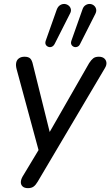

<svg xmlns="http://www.w3.org/2000/svg" viewBox="-20 -788 572 995"><path d="M125 187Q107 187 97.5 178.5Q88 170 88 156.5Q88 143 97 127L191 -29L185 9L66 -430Q61 -449 64 -463.5Q67 -478 78.5 -486Q90 -494 107 -494Q127 -494 136.5 -485Q146 -476 151 -452L246 -70H218L442 -461Q453 -478 463.5 -486Q474 -494 492 -494Q510 -494 520 -485.5Q530 -477 531.5 -463.5Q533 -450 523 -434L175 154Q165 171 154 179Q143 187 125 187ZM395 -560Q390 -549 380.5 -545.5Q371 -542 362.5 -545.5Q354 -549 350 -557Q346 -565 350 -577L407 -738Q412 -754 423 -761Q434 -768 445.5 -767.5Q457 -767 466 -760Q475 -753 478 -741.5Q481 -730 474 -716ZM263 -560Q257 -549 248 -545.5Q239 -542 230 -545.5Q221 -549 217 -557Q213 -565 217 -577L274 -738Q280 -754 291 -761Q302 -768 313.5 -767.5Q325 -767 334.5 -760Q344 -753 347 -741.5Q350 -730 342 -716Z"/></svg>

Font: Nunito Medium
Style: Italic
Weight: 500
Designer: Vernon Adams
Foundry: Vernon Adams
Version: Version 3.601